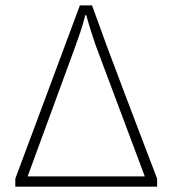

<svg xmlns="http://www.w3.org/2000/svg" viewBox="-20 -696 643 716"><path d="M565.9 0H37.1V-29.8Q97.7 -192.4 157.7 -353Q217.8 -513.7 277.8 -675.8H323.2Q351.1 -597.7 381.3 -516.4Q411.6 -435.1 442.9 -352.8Q474.1 -270.5 505.1 -189.2Q536.1 -107.9 565.9 -29.8ZM520 -38.1 337.9 -523.9Q330.6 -544.9 320.8 -575.2Q311 -605.5 301.8 -639.2H297.9Q289.6 -605.5 278.8 -574Q268.1 -542.5 259.8 -520L83 -38.1Z"/></svg>

Font: Clear Sans Thin
Style: Regular
Weight: 250
Foundry: Intel Corporation
Version: Version 1.00